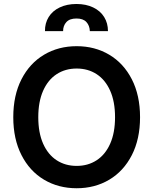

<svg xmlns="http://www.w3.org/2000/svg" viewBox="-20 -953 784 982"><path d="M372.1 9.8Q278.8 9.8 205.3 -33.9Q131.8 -77.6 89.8 -159.9Q47.9 -242.2 47.9 -353.5Q47.9 -465.3 89.8 -547.4Q131.8 -629.4 205.3 -673.1Q278.8 -716.8 372.1 -716.8Q465.3 -716.8 538.8 -673.1Q612.3 -629.4 654.3 -547.4Q696.3 -465.3 696.3 -353.5Q696.3 -241.7 654.3 -159.7Q612.3 -77.6 538.8 -33.9Q465.3 9.8 372.1 9.8ZM372.1 -602.5Q314 -602.5 269.5 -573.5Q225.1 -544.4 200.4 -488.5Q175.8 -432.6 175.8 -353.5Q175.8 -274.4 200.4 -218.5Q225.1 -162.6 269.5 -133.5Q314 -104.5 372.1 -104.5Q430.2 -104.5 474.6 -133.5Q519 -162.6 543.7 -218.5Q568.4 -274.4 568.4 -353.5Q568.4 -432.6 543.7 -488.5Q519 -544.4 474.6 -573.5Q430.2 -602.5 372.1 -602.5ZM371.1 -932.6Q419.9 -932.6 456.5 -915Q493.2 -897.5 512.7 -866Q532.2 -834.5 532.2 -793.9H439.5Q438.5 -822.3 421.9 -840.3Q405.3 -858.4 371.1 -858.4Q336.4 -858.4 319.6 -840.1Q302.7 -821.8 302.7 -793.9H210Q209.5 -834.5 229 -866Q248.5 -897.5 285.4 -915Q322.3 -932.6 371.1 -932.6Z"/></svg>

Font: Pretendard JP SemiBold
Style: Regular
Weight: 600
Designer: Base glyphs from Inter by Rasmus Andersson; Hangeul glyphs from Noto Sans CJK(Source Han Sans) by Jang Soo-young and Kan
Foundry: Kil Hyung-jin
Version: Version 1.309